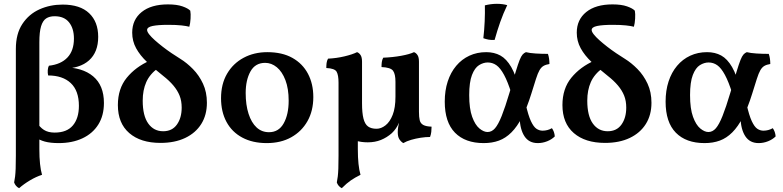

<svg xmlns="http://www.w3.org/2000/svg" viewBox="-20 -740 4098 1005"><path d="M80 245Q70 240 63.5 232Q57 224 54 215Q57 200 59 184Q61 168 62 142.5Q63 117 63 75V-484Q63 -563 97 -614.5Q131 -666 186.5 -691Q242 -716 308 -716Q399 -716 446.5 -671Q494 -626 494 -547Q494 -467 446 -424Q398 -381 309 -381V-388Q411 -388 467.5 -340.5Q524 -293 524 -201Q524 -135 494.5 -88Q465 -41 411.5 -16Q358 9 287 9Q244 9 214.5 1Q185 -7 163 -24L171 -102Q188 -74 210 -60Q232 -46 266 -46Q330 -46 361.5 -83.5Q393 -121 393 -186Q393 -265 350.5 -305Q308 -345 232 -345Q229 -358 230 -372.5Q231 -387 236 -396Q299 -403 333 -439Q367 -475 367 -538Q367 -591 341.5 -623Q316 -655 266 -655Q239 -655 221.5 -643.5Q204 -632 195 -602.5Q186 -573 186 -519V40Q186 84 189.5 117.5Q193 151 200 175Q169 185 137 204Q105 223 80 245Z M820 8Q716 8 656.5 -43.5Q597 -95 597 -190Q597 -276 643.5 -333Q690 -390 765 -423L808 -384Q764 -352 745.5 -310Q727 -268 727 -213Q727 -134 756 -93.5Q785 -53 834 -53Q881 -53 906 -88Q931 -123 931 -177Q931 -212 920 -239.5Q909 -267 887.5 -292.5Q866 -318 834 -343Q786 -381 749.5 -415.5Q713 -450 692.5 -487.5Q672 -525 672 -569Q672 -637 721.5 -677Q771 -717 859 -717Q906 -717 935.5 -706.5Q965 -696 976 -684Q979 -668 977.5 -642.5Q976 -617 971 -600Q957 -604 929.5 -607Q902 -610 860 -610Q807 -610 778.5 -604Q750 -598 750 -583Q750 -574 761 -560Q772 -546 790.5 -529.5Q809 -513 831.5 -495.5Q854 -478 878.5 -461.5Q903 -445 924 -432Q958 -411 990 -378.5Q1022 -346 1042.5 -302Q1063 -258 1063 -202Q1063 -138 1033.5 -91Q1004 -44 949.5 -18Q895 8 820 8Z M1376 9Q1302 9 1248 -20Q1194 -49 1165.5 -102Q1137 -155 1137 -226Q1137 -300 1168.5 -354Q1200 -408 1255 -437.5Q1310 -467 1379 -467Q1457 -467 1510.5 -437Q1564 -407 1592 -354Q1620 -301 1620 -232Q1620 -160 1589.5 -106Q1559 -52 1504.5 -21.5Q1450 9 1376 9ZM1388 -48Q1439 -48 1465 -94.5Q1491 -141 1491 -213Q1491 -276 1474 -320.5Q1457 -365 1429 -388Q1401 -411 1368 -411Q1316 -411 1291 -366Q1266 -321 1266 -253Q1266 -191 1281 -144.5Q1296 -98 1323 -73Q1350 -48 1388 -48Z M1853 -107V40Q1853 84 1856.5 117.5Q1860 151 1867 175Q1837 190 1816 204.5Q1795 219 1769 245Q1759 240 1752.5 232Q1746 224 1743 215Q1746 200 1748 184Q1750 168 1751 142.5Q1752 117 1752 75V-186ZM2091 9Q2079 2 2070.5 -11Q2062 -24 2062 -48Q2062 -61 2064 -74Q2066 -87 2070 -106.5Q2074 -126 2082 -155H2173Q2173 -127 2177 -110.5Q2181 -94 2195.5 -86Q2210 -78 2239 -77Q2239 -64 2237.5 -50Q2236 -36 2231 -23Q2208 -23 2182 -19Q2156 -15 2132 -8Q2108 -1 2091 9ZM2050 -312Q2050 -352 2037.5 -369.5Q2025 -387 1977 -389Q1977 -403 1978.5 -415Q1980 -427 1986 -438Q2036 -440 2080 -448Q2124 -456 2147 -467Q2158 -463 2165.5 -451.5Q2173 -440 2173 -417V-133L2068 -97Q2056 -67 2031 -43Q2005 -20 1974 -7.5Q1943 5 1905 5Q1831 5 1791.5 -34Q1752 -73 1752 -176V-307Q1752 -347 1742 -364.5Q1732 -382 1688 -384Q1688 -398 1689.5 -410Q1691 -422 1697 -433Q1741 -435 1783 -445Q1825 -455 1849 -467Q1860 -463 1867.5 -451.5Q1875 -440 1875 -417V-199Q1875 -149 1882.5 -119.5Q1890 -90 1906.5 -78Q1923 -66 1951 -66Q1975 -66 1998 -84Q2021 -102 2035.5 -139Q2050 -176 2050 -234Z M2512 9Q2415 9 2361.5 -45.5Q2308 -100 2308 -208Q2308 -266 2323.5 -313.5Q2339 -361 2368 -395.5Q2397 -430 2437 -448.5Q2477 -467 2525 -467Q2567 -467 2599 -449.5Q2631 -432 2656 -389Q2681 -346 2700 -267L2657 -251Q2638 -312 2618.5 -348Q2599 -384 2578.5 -398.5Q2558 -413 2533 -413Q2510 -413 2487.5 -399Q2465 -385 2450.5 -347.5Q2436 -310 2436 -242Q2436 -171 2451.5 -128.5Q2467 -86 2489.5 -67.5Q2512 -49 2532 -49Q2554 -49 2571 -68.5Q2588 -88 2606 -133Q2624 -178 2647 -255Q2667 -324 2679.5 -365Q2692 -406 2700 -426Q2708 -446 2715.5 -454.5Q2723 -463 2733 -467Q2752 -462 2783.5 -460Q2815 -458 2848 -458Q2852 -447 2854 -433.5Q2856 -420 2856 -405Q2837 -402 2825 -395Q2813 -388 2804 -372.5Q2795 -357 2785.5 -327Q2776 -297 2761 -249Q2738 -175 2712.5 -126Q2687 -77 2657 -47Q2627 -17 2591.5 -4Q2556 9 2512 9ZM2795 9Q2749 9 2725.5 -26.5Q2702 -62 2700 -124L2732 -194Q2745 -136 2759 -106Q2773 -76 2788 -66Q2803 -56 2820 -56Q2846 -56 2869 -69Q2882 -51 2884 -26Q2868 -10 2844 -0.5Q2820 9 2795 9ZM2569 -531Q2551 -530 2537.5 -532.5Q2524 -535 2510 -540Q2515 -583 2517 -628Q2519 -673 2518 -712Q2534 -716 2549.5 -718Q2565 -720 2581 -720Q2611 -720 2635 -713Q2614 -669 2598.5 -625Q2583 -581 2569 -531Z M3147 8Q3043 8 2983.5 -43.5Q2924 -95 2924 -190Q2924 -276 2970.5 -333Q3017 -390 3092 -423L3135 -384Q3091 -352 3072.5 -310Q3054 -268 3054 -213Q3054 -134 3083 -93.5Q3112 -53 3161 -53Q3208 -53 3233 -88Q3258 -123 3258 -177Q3258 -212 3247 -239.5Q3236 -267 3214.5 -292.5Q3193 -318 3161 -343Q3113 -381 3076.5 -415.5Q3040 -450 3019.5 -487.5Q2999 -525 2999 -569Q2999 -637 3048.5 -677Q3098 -717 3186 -717Q3233 -717 3262.5 -706.5Q3292 -696 3303 -684Q3306 -668 3304.5 -642.5Q3303 -617 3298 -600Q3284 -604 3256.5 -607Q3229 -610 3187 -610Q3134 -610 3105.5 -604Q3077 -598 3077 -583Q3077 -574 3088 -560Q3099 -546 3117.5 -529.5Q3136 -513 3158.5 -495.5Q3181 -478 3205.5 -461.5Q3230 -445 3251 -432Q3285 -411 3317 -378.5Q3349 -346 3369.5 -302Q3390 -258 3390 -202Q3390 -138 3360.5 -91Q3331 -44 3276.5 -18Q3222 8 3147 8Z M3668 9Q3571 9 3517.5 -45.5Q3464 -100 3464 -208Q3464 -266 3479.5 -313.5Q3495 -361 3524 -395.5Q3553 -430 3593 -448.5Q3633 -467 3681 -467Q3723 -467 3755 -449.5Q3787 -432 3812 -389Q3837 -346 3856 -267L3813 -251Q3794 -312 3774.5 -348Q3755 -384 3734.5 -398.5Q3714 -413 3689 -413Q3666 -413 3643.5 -399Q3621 -385 3606.5 -347.5Q3592 -310 3592 -242Q3592 -171 3607.5 -128.5Q3623 -86 3645.5 -67.5Q3668 -49 3688 -49Q3710 -49 3727 -68.5Q3744 -88 3762 -133Q3780 -178 3803 -255Q3823 -324 3835.5 -365Q3848 -406 3856 -426Q3864 -446 3871.5 -454.5Q3879 -463 3889 -467Q3908 -462 3939.5 -460Q3971 -458 4004 -458Q4008 -447 4010 -433.5Q4012 -420 4012 -405Q3993 -402 3981 -395Q3969 -388 3960 -372.5Q3951 -357 3941.5 -327Q3932 -297 3917 -249Q3894 -175 3868.5 -126Q3843 -77 3813 -47Q3783 -17 3747.5 -4Q3712 9 3668 9ZM3951 9Q3905 9 3881.5 -26.5Q3858 -62 3856 -124L3888 -194Q3901 -136 3915 -106Q3929 -76 3944 -66Q3959 -56 3976 -56Q4002 -56 4025 -69Q4038 -51 4040 -26Q4024 -10 4000 -0.5Q3976 9 3951 9Z"/></svg>

Font: Vollkorn SemiBold
Style: Regular
Weight: 600
Designer: Friedrich Althausen
Foundry: Friedrich Althausen
Version: Version 5.000